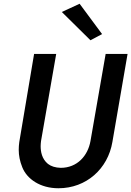

<svg xmlns="http://www.w3.org/2000/svg" viewBox="-20 -988 701 1025"><path d="M310 -924 463 -773 525 -806 405 -968ZM162 -700 83 -230C81 -216 80 -202 80 -188C80 -158 86 -127 99 -95C124 -32 195 17 292 17C441 17 556 -87 580 -230L661 -700H544L463 -235C449 -156 392 -92 304 -92C275 -93 253 -100 236 -113C203 -140 197 -179 197 -208C197 -217 198 -226 199 -235L280 -700Z"/></svg>

Font: Jost Medium
Style: Italic
Weight: 500
Italic angle: -5°
Version: Version 3.710